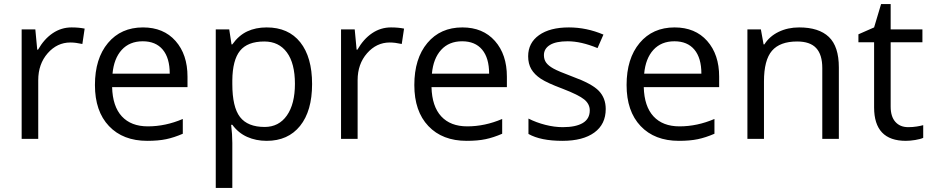

<svg xmlns="http://www.w3.org/2000/svg" viewBox="-20 -679 4556 939"><path d="M330.1 -544.9Q365.7 -544.9 394 -539.1L382.8 -463.9Q349.6 -471.2 324.2 -471.2Q259.3 -471.2 213.1 -418.5Q167 -365.7 167 -287.1V0H85.9V-535.2H152.8L162.1 -436H166Q195.8 -488.3 237.8 -516.6Q279.8 -544.9 330.1 -544.9Z M700.2 9.8Q581.5 9.8 512.9 -62.5Q444.3 -134.8 444.3 -263.2Q444.3 -392.6 508.1 -468.8Q571.8 -544.9 679.2 -544.9Q779.8 -544.9 838.4 -478.8Q897 -412.6 897 -304.2V-252.9H528.3Q530.8 -158.7 575.9 -109.9Q621.1 -61 703.1 -61Q789.6 -61 874 -97.2V-24.9Q831.1 -6.3 792.7 1.7Q754.4 9.8 700.2 9.8ZM678.2 -477.1Q613.8 -477.1 575.4 -435.1Q537.1 -393.1 530.3 -318.8H810.1Q810.1 -395.5 775.9 -436.3Q741.7 -477.1 678.2 -477.1Z M1284.2 9.8Q1231.9 9.8 1188.7 -9.5Q1145.5 -28.8 1116.2 -68.8H1110.4Q1116.2 -22 1116.2 20V240.2H1035.2V-535.2H1101.1L1112.3 -461.9H1116.2Q1147.5 -505.9 1189 -525.4Q1230.5 -544.9 1284.2 -544.9Q1390.6 -544.9 1448.5 -472.2Q1506.3 -399.4 1506.3 -268.1Q1506.3 -136.2 1447.5 -63.2Q1388.7 9.8 1284.2 9.8ZM1272.5 -476.1Q1190.4 -476.1 1153.8 -430.7Q1117.2 -385.3 1116.2 -286.1V-268.1Q1116.2 -155.3 1153.8 -106.7Q1191.4 -58.1 1274.4 -58.1Q1343.8 -58.1 1383.1 -114.3Q1422.4 -170.4 1422.4 -269Q1422.4 -369.1 1383.1 -422.6Q1343.8 -476.1 1272.5 -476.1Z M1892.1 -544.9Q1927.7 -544.9 1956.1 -539.1L1944.8 -463.9Q1911.6 -471.2 1886.2 -471.2Q1821.3 -471.2 1775.1 -418.5Q1729 -365.7 1729 -287.1V0H1647.9V-535.2H1714.8L1724.1 -436H1728Q1757.8 -488.3 1799.8 -516.6Q1841.8 -544.9 1892.1 -544.9Z M2262.2 9.8Q2143.6 9.8 2075 -62.5Q2006.3 -134.8 2006.3 -263.2Q2006.3 -392.6 2070.1 -468.8Q2133.8 -544.9 2241.2 -544.9Q2341.8 -544.9 2400.4 -478.8Q2459 -412.6 2459 -304.2V-252.9H2090.3Q2092.8 -158.7 2137.9 -109.9Q2183.1 -61 2265.1 -61Q2351.6 -61 2436 -97.2V-24.9Q2393.1 -6.3 2354.7 1.7Q2316.4 9.8 2262.2 9.8ZM2240.2 -477.1Q2175.8 -477.1 2137.5 -435.1Q2099.1 -393.1 2092.3 -318.8H2372.1Q2372.1 -395.5 2337.9 -436.3Q2303.7 -477.1 2240.2 -477.1Z M2942.4 -146Q2942.4 -71.3 2886.7 -30.8Q2831.1 9.8 2730.5 9.8Q2624 9.8 2564.5 -23.9V-99.1Q2603 -79.6 2647.2 -68.4Q2691.4 -57.1 2732.4 -57.1Q2795.9 -57.1 2830.1 -77.4Q2864.3 -97.7 2864.3 -139.2Q2864.3 -170.4 2837.2 -192.6Q2810.1 -214.8 2731.4 -245.1Q2656.7 -272.9 2625.2 -293.7Q2593.8 -314.5 2578.4 -340.8Q2563 -367.2 2563 -403.8Q2563 -469.2 2616.2 -507.1Q2669.4 -544.9 2762.2 -544.9Q2848.6 -544.9 2931.2 -509.8L2902.3 -443.8Q2821.8 -477.1 2756.3 -477.1Q2698.7 -477.1 2669.4 -459Q2640.1 -440.9 2640.1 -409.2Q2640.1 -387.7 2651.1 -372.6Q2662.1 -357.4 2686.5 -343.8Q2710.9 -330.1 2780.3 -304.2Q2875.5 -269.5 2908.9 -234.4Q2942.4 -199.2 2942.4 -146Z M3300.3 9.8Q3181.6 9.8 3113 -62.5Q3044.4 -134.8 3044.4 -263.2Q3044.4 -392.6 3108.2 -468.8Q3171.9 -544.9 3279.3 -544.9Q3379.9 -544.9 3438.5 -478.8Q3497.1 -412.6 3497.1 -304.2V-252.9H3128.4Q3130.9 -158.7 3176 -109.9Q3221.2 -61 3303.2 -61Q3389.6 -61 3474.1 -97.2V-24.9Q3431.2 -6.3 3392.8 1.7Q3354.5 9.8 3300.3 9.8ZM3278.3 -477.1Q3213.9 -477.1 3175.5 -435.1Q3137.2 -393.1 3130.4 -318.8H3410.2Q3410.2 -395.5 3376 -436.3Q3341.8 -477.1 3278.3 -477.1Z M4001.5 0V-346.2Q4001.5 -411.6 3971.7 -443.8Q3941.9 -476.1 3878.4 -476.1Q3794.4 -476.1 3755.4 -430.7Q3716.3 -385.3 3716.3 -280.8V0H3635.3V-535.2H3701.2L3714.4 -461.9H3718.3Q3743.2 -501.5 3788.1 -523.2Q3833 -544.9 3888.2 -544.9Q3984.9 -544.9 4033.7 -498.3Q4082.5 -451.7 4082.5 -349.1V0Z M4421.9 -57.1Q4443.4 -57.1 4463.4 -60.3Q4483.4 -63.5 4495.1 -66.9V-4.9Q4481.9 1.5 4456.3 5.6Q4430.7 9.8 4410.2 9.8Q4254.9 9.8 4254.9 -153.8V-472.2H4178.2V-511.2L4254.9 -544.9L4289.1 -659.2H4335.9V-535.2H4491.2V-472.2H4335.9V-157.2Q4335.9 -108.9 4358.9 -83Q4381.8 -57.1 4421.9 -57.1Z"/></svg>

Font: Sahel FD
Style: FD
Weight: 400
Foundry: Saber Rastikerdar (saber.rastikerdar@gmail.com)
Version: Version 3.3.1